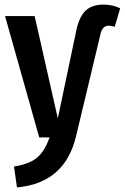

<svg xmlns="http://www.w3.org/2000/svg" viewBox="-20 -599 544 837"><path d="M54 218 41 127Q109 116 142 88Q175 60 196 0H151L2 -529H131L232 -83L311 -458Q323 -522 351 -550.5Q379 -579 432 -579Q470 -579 504 -563L480 -482Q468 -487 454 -487Q426 -487 418 -450L312 -7Q264 199 54 218Z"/></svg>

Font: Fira Sans Condensed Medium
Style: Regular
Weight: 500
Width: 3
Designer: Carrois Corporate & Edenspiekermann AG
Foundry: Carrois Corporate GbR & Edenspiekermann AG
Version: Version 4.203;PS 004.203;hotconv 1.0.88;makeotf.lib2.5.64775